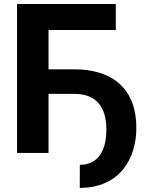

<svg xmlns="http://www.w3.org/2000/svg" viewBox="-20 -747 726 938"><path d="M545.8 -727.3H63.2V0H217V-288.4H342.7C442.5 -288.4 500 -234 499.6 -112.9C500 -52.6 483.7 58.2 370 58.2L369.7 170.8C576 170.8 646.3 13.5 646 -121.4C646.3 -318.9 524.1 -408.4 342.7 -408.4H217V-600.5H545.8Z"/></svg>

Font: Magic Ui Pro
Style: Bold
Weight: 700
Designer: Stefan Endress, Andreas Faust
Version: Version 1.000;FEAKit 1.0